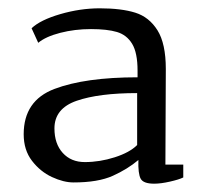

<svg xmlns="http://www.w3.org/2000/svg" viewBox="-20 -798 500 462"><path d="M379 -632 378 -402H421V-371Q411 -366 389 -361Q367 -356 351 -356Q325 -356 318.5 -368Q312 -380 313 -413Q287 -391 251.5 -375Q216 -359 157 -359Q133 -359 105 -372Q77 -385 57 -411Q37 -437 37 -475Q37 -556 111 -584Q185 -612 311 -612V-628Q311 -671 298 -692.5Q285 -714 261.5 -721Q238 -728 199 -728Q160 -728 125 -719Q90 -710 72 -695L56 -730Q77 -750 125 -764Q173 -778 220 -778Q272 -778 305.5 -767.5Q339 -757 359 -725Q379 -693 379 -632ZM111 -489Q111 -452 131 -430Q151 -408 184 -408Q220 -408 256 -419.5Q292 -431 310 -449V-574Q218 -574 164.5 -555.5Q111 -537 111 -489Z"/></svg>

Font: Martel Light
Style: Regular
Weight: 300
Designer: Dan Reynolds
Foundry: Dan Reynolds
Version: Version 1.001; ttfautohint (v1.1) -l 5 -r 5 -G 72 -x 0 -D la